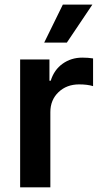

<svg xmlns="http://www.w3.org/2000/svg" viewBox="-20 -799 436 819"><path d="M168.5 -617.2 248 -779.3H374L265.1 -617.2ZM65.9 0V-545.4H190.9V-454.6H196.3Q210.9 -501.5 247.3 -527.3Q283.7 -553.2 331.1 -553.2Q356.4 -553.2 377 -549.8V-431.6Q353 -439 317.4 -439Q264.2 -439 229.5 -405.8Q194.8 -372.6 194.8 -320.8V0Z"/></svg>

Font: Interop SemBd
Style: Regular
Weight: 600
Designer: Rasmus Andersson, Google, Jang Haemin
Foundry: jhaemin
Version: Version 1.007